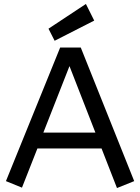

<svg xmlns="http://www.w3.org/2000/svg" viewBox="-20 -940 708 970"><path d="M571 10 493 -190H169L91 8L10 -25L284 -700H388L658 -25ZM199 -270H462L331 -606ZM256 -734 225 -795 414 -920 456 -836Z"/></svg>

Font: ABeeZee
Style: Regular
Weight: 400
Designer: Anja Meiners
Foundry: Anja Meiners
Version: Version 1.003; ttfautohint (v1.8.3)